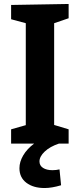

<svg xmlns="http://www.w3.org/2000/svg" viewBox="-20 -724 402 968"><path d="M326 -632 253 -607V-94L326 -72V0H277Q232 15 205.5 40Q179 65 179 90Q179 111 197 122.5Q215 134 244 134Q263 134 280 130L288 210Q241 224 205 224Q148 224 113 197.5Q78 171 78 124Q78 92 97 59.5Q116 27 152 0H36V-72L110 -93V-607L36 -627V-699L326 -704Z"/></svg>

Font: Bitter Pro
Style: Bold
Weight: 700
Designer: Sol Matas, and Bitter project Authors
Foundry: Sol Matas
Version: Version 1.010